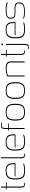

<svg xmlns="http://www.w3.org/2000/svg" viewBox="1706 -2251 630 4082"><g transform="rotate(-90 2021.0 -210.0)"><path d="M134 3Q113 3 100 -4Q87 -11 80.5 -28.5Q74 -46 74 -76V-383H38V-399H74V-484Q74 -493 75.5 -497.5Q77 -502 80 -503.5Q83 -505 87 -505H97Q97 -505 96.5 -498Q96 -491 96 -476V-399H187V-383H96V-82Q96 -43 104.5 -28.5Q113 -14 138 -14Q150 -14 160 -16Q170 -18 174 -19V-2Q169 -1 158.5 1Q148 3 134 3Z M434 7Q383 7 347 -1.5Q311 -10 288.5 -32.5Q266 -55 256 -95.5Q246 -136 246 -200Q246 -269 261.5 -314.5Q277 -360 318 -382.5Q359 -405 433 -405Q490 -405 525 -388Q560 -371 576 -334.5Q592 -298 592 -241V-196H307Q307 -203 311 -208Q315 -213 325 -213H571L570 -246Q568 -320 537 -353Q506 -386 433 -386Q371 -386 335 -367Q299 -348 284 -307.5Q269 -267 269 -200Q269 -123 285 -82.5Q301 -42 337 -27Q373 -12 434 -12Q454 -12 476 -13.5Q498 -15 519 -18Q540 -21 557.5 -25Q575 -29 584 -34V-26Q584 -19 578.5 -14Q573 -9 553 -4Q528 1 497 4Q466 7 434 7Z M755 3Q724 3 710.5 -15.5Q697 -34 697 -82V-484Q697 -490 698 -495Q699 -500 702 -502.5Q705 -505 711 -505H720Q720 -505 719.5 -497.5Q719 -490 719 -475V-89Q719 -50 727 -32Q735 -14 761 -14Q766 -14 779.5 -15.5Q793 -17 797 -19V-2Q792 -1 782 1Q772 3 755 3Z M1048 7Q997 7 961 -1.5Q925 -10 902.5 -32.5Q880 -55 870 -95.5Q860 -136 860 -200Q860 -269 875.5 -314.5Q891 -360 932 -382.5Q973 -405 1047 -405Q1104 -405 1139 -388Q1174 -371 1190 -334.5Q1206 -298 1206 -241V-196H921Q921 -203 925 -208Q929 -213 939 -213H1185L1184 -246Q1182 -320 1151 -353Q1120 -386 1047 -386Q985 -386 949 -367Q913 -348 898 -307.5Q883 -267 883 -200Q883 -123 899 -82.5Q915 -42 951 -27Q987 -12 1048 -12Q1068 -12 1090 -13.5Q1112 -15 1133 -18Q1154 -21 1171.5 -25Q1189 -29 1198 -34V-26Q1198 -19 1192.5 -14Q1187 -9 1167 -4Q1142 1 1111 4Q1080 7 1048 7Z M1289 -352H1320V-423Q1320 -464 1334 -484.5Q1348 -505 1391 -505Q1409 -505 1421.5 -503.5Q1434 -502 1442.5 -500.5Q1451 -499 1457 -498V-480Q1451 -482 1443.5 -484Q1436 -486 1426 -487Q1416 -488 1402 -488Q1365 -488 1353 -473Q1341 -458 1341 -417V-352H1437V-336H1341V0H1332Q1325 0 1322.5 -3Q1320 -6 1320 -16V-336H1289Z M1677 5Q1639 5 1606.5 -1Q1574 -7 1549.5 -27.5Q1525 -48 1511.5 -89Q1498 -130 1498 -199Q1498 -268 1511.5 -309Q1525 -350 1549.5 -370.5Q1574 -391 1606.5 -397Q1639 -403 1677 -403Q1715 -403 1747.5 -397Q1780 -391 1804.5 -370.5Q1829 -350 1842.5 -309Q1856 -268 1856 -199Q1856 -129 1842.5 -88Q1829 -47 1804.5 -27Q1780 -7 1747.5 -1Q1715 5 1677 5ZM1677 -13Q1725 -13 1760 -25.5Q1795 -38 1813.5 -77.5Q1832 -117 1832 -199Q1832 -281 1813.5 -320.5Q1795 -360 1760 -372.5Q1725 -385 1677 -385Q1629 -385 1594.5 -372.5Q1560 -360 1541 -320.5Q1522 -281 1522 -199Q1522 -117 1541 -77.5Q1560 -38 1594.5 -25.5Q1629 -13 1677 -13Z M2137 5Q2099 5 2066.5 -1Q2034 -7 2009.5 -27.5Q1985 -48 1971.5 -89Q1958 -130 1958 -199Q1958 -268 1971.5 -309Q1985 -350 2009.5 -370.5Q2034 -391 2066.5 -397Q2099 -403 2137 -403Q2175 -403 2207.5 -397Q2240 -391 2264.5 -370.5Q2289 -350 2302.5 -309Q2316 -268 2316 -199Q2316 -129 2302.5 -88Q2289 -47 2264.5 -27Q2240 -7 2207.5 -1Q2175 5 2137 5ZM2137 -13Q2185 -13 2220 -25.5Q2255 -38 2273.5 -77.5Q2292 -117 2292 -199Q2292 -281 2273.5 -320.5Q2255 -360 2220 -372.5Q2185 -385 2137 -385Q2089 -385 2054.5 -372.5Q2020 -360 2001 -320.5Q1982 -281 1982 -199Q1982 -117 2001 -77.5Q2020 -38 2054.5 -25.5Q2089 -13 2137 -13Z M2450 0Q2436 0 2436 -14V-367Q2465 -382 2505 -392.5Q2545 -403 2600 -403Q2648 -403 2678.5 -396Q2709 -389 2726 -375.5Q2743 -362 2749.5 -341.5Q2756 -321 2756 -294V-14Q2756 -10 2754.5 -6.5Q2753 -3 2749.5 -1.5Q2746 0 2741 0H2734V-295Q2734 -340 2704.5 -362Q2675 -384 2600 -384Q2577 -384 2549.5 -380.5Q2522 -377 2497.5 -370.5Q2473 -364 2458 -353V0Z M2954 3Q2933 3 2920 -4Q2907 -11 2900.5 -28.5Q2894 -46 2894 -76V-383H2858V-399H2894V-484Q2894 -493 2895.5 -497.5Q2897 -502 2900 -503.5Q2903 -505 2907 -505H2917Q2917 -505 2916.5 -498Q2916 -491 2916 -476V-399H3007V-383H2916V-82Q2916 -43 2924.5 -28.5Q2933 -14 2958 -14Q2970 -14 2980 -16Q2990 -18 2994 -19V-2Q2989 -1 2978.5 1Q2968 3 2954 3Z M3068 85Q3053 85 3039.5 84Q3026 83 3020 82V65Q3025 66 3039.5 67Q3054 68 3064 68Q3091 68 3098.5 55Q3106 42 3106 2V-384Q3106 -389 3107 -392.5Q3108 -396 3110.5 -397.5Q3113 -399 3119 -399H3128V-1Q3128 31 3123.5 50Q3119 69 3106 77Q3093 85 3068 85ZM3118 -463Q3112 -463 3105.5 -466Q3099 -469 3099 -479Q3099 -490 3104.5 -493Q3110 -496 3117 -496Q3125 -496 3131 -493.5Q3137 -491 3137 -479Q3137 -469 3130.5 -466Q3124 -463 3118 -463Z M3435 7Q3384 7 3348 -1.5Q3312 -10 3289.5 -32.5Q3267 -55 3257 -95.5Q3247 -136 3247 -200Q3247 -269 3262.5 -314.5Q3278 -360 3319 -382.5Q3360 -405 3434 -405Q3491 -405 3526 -388Q3561 -371 3577 -334.5Q3593 -298 3593 -241V-196H3308Q3308 -203 3312 -208Q3316 -213 3326 -213H3572L3571 -246Q3569 -320 3538 -353Q3507 -386 3434 -386Q3372 -386 3336 -367Q3300 -348 3285 -307.5Q3270 -267 3270 -200Q3270 -123 3286 -82.5Q3302 -42 3338 -27Q3374 -12 3435 -12Q3455 -12 3477 -13.5Q3499 -15 3520 -18Q3541 -21 3558.5 -25Q3576 -29 3585 -34V-26Q3585 -19 3579.5 -14Q3574 -9 3554 -4Q3529 1 3498 4Q3467 7 3435 7Z M3814 5Q3801 5 3776.5 4Q3752 3 3725.5 -1Q3699 -5 3679 -14Q3673 -17 3670.5 -19.5Q3668 -22 3667.5 -27Q3667 -32 3667 -40Q3683 -28 3711.5 -22Q3740 -16 3769 -14.5Q3798 -13 3814 -13Q3851 -13 3883 -16.5Q3915 -20 3939 -30.5Q3963 -41 3976.5 -62Q3990 -83 3990 -117Q3990 -169 3963.5 -183Q3937 -197 3890 -197H3797Q3766 -197 3735.5 -201.5Q3705 -206 3684.5 -225.5Q3664 -245 3664 -290Q3664 -340 3688 -364.5Q3712 -389 3754.5 -396.5Q3797 -404 3852 -404Q3872 -404 3900.5 -402.5Q3929 -401 3959 -395Q3973 -393 3983.5 -389.5Q3994 -386 4000 -381.5Q4006 -377 4006 -370V-354Q3995 -365 3976 -371Q3957 -377 3934 -380.5Q3911 -384 3887 -385Q3863 -386 3842 -386Q3804 -386 3767.5 -381Q3731 -376 3708 -356.5Q3685 -337 3685 -291Q3685 -256 3699.5 -240Q3714 -224 3739.5 -219.5Q3765 -215 3798 -215H3886Q3922 -215 3950.5 -209Q3979 -203 3995 -182Q4011 -161 4011 -115Q4011 -65 3984.5 -39Q3958 -13 3913.5 -4Q3869 5 3814 5Z"/></g></svg>

Font: Genos Thin Thin
Style: Regular
Weight: 250
Version: Version 1.010